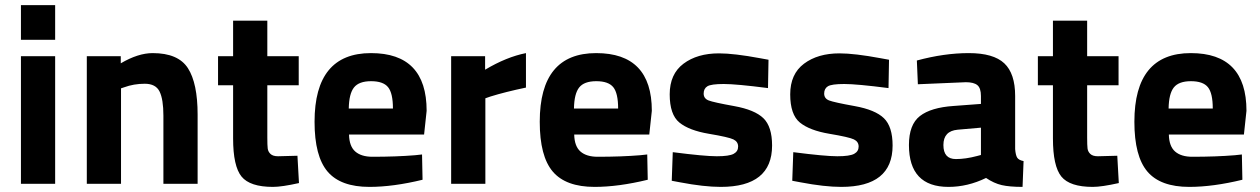

<svg xmlns="http://www.w3.org/2000/svg" viewBox="-20 -720 4936 752"><path d="M62 0V-500H196V0ZM62 -564V-700H196V-564Z M454 0H320V-500H453V-472Q521 -512 578 -512Q678 -512 716 -453Q754 -394 754 -271V0H620V-267Q620 -331 605 -361.5Q590 -392 547 -392Q504 -392 466 -378L454 -374Z M1150 -386H1027V-181Q1027 -151 1028.5 -138.5Q1030 -126 1039.5 -117Q1049 -108 1069 -108L1145 -110L1151 -3Q1084 12 1049 12Q959 12 926 -28.5Q893 -69 893 -178V-386H834V-500H893V-639H1027V-500H1150Z M1439 -106Q1532 -106 1605 -112L1633 -115L1635 -16Q1520 12 1427 12Q1314 12 1263 -48Q1212 -108 1212 -243Q1212 -512 1433 -512Q1651 -512 1651 -286L1641 -193H1347Q1348 -147 1371.5 -126.5Q1395 -106 1439 -106ZM1519 -295Q1519 -355 1500 -378.5Q1481 -402 1433.5 -402Q1386 -402 1366.5 -377.5Q1347 -353 1346 -295Z M1747 0V-500H1880V-447Q1964 -497 2040 -512V-377Q1959 -360 1901 -342L1881 -335V0Z M2321 -106Q2414 -106 2487 -112L2515 -115L2517 -16Q2402 12 2309 12Q2196 12 2145 -48Q2094 -108 2094 -243Q2094 -512 2315 -512Q2533 -512 2533 -286L2523 -193H2229Q2230 -147 2253.5 -126.5Q2277 -106 2321 -106ZM2401 -295Q2401 -355 2382 -378.5Q2363 -402 2315.5 -402Q2268 -402 2248.5 -377.5Q2229 -353 2228 -295Z M2988 -375Q2864 -391 2814.5 -391Q2765 -391 2750.5 -382Q2736 -373 2736 -353.5Q2736 -334 2755.5 -326.5Q2775 -319 2855.5 -304.5Q2936 -290 2970 -257Q3004 -224 3004 -150Q3004 12 2803 12Q2737 12 2643 -6L2611 -12L2615 -124Q2739 -108 2787.5 -108Q2836 -108 2853.5 -117.5Q2871 -127 2871 -146Q2871 -165 2852.5 -174Q2834 -183 2756.5 -196Q2679 -209 2641 -240Q2603 -271 2603 -350.5Q2603 -430 2657 -470.5Q2711 -511 2796 -511Q2855 -511 2957 -492L2990 -486Z M3460 -375Q3336 -391 3286.5 -391Q3237 -391 3222.5 -382Q3208 -373 3208 -353.5Q3208 -334 3227.5 -326.5Q3247 -319 3327.5 -304.5Q3408 -290 3442 -257Q3476 -224 3476 -150Q3476 12 3275 12Q3209 12 3115 -6L3083 -12L3087 -124Q3211 -108 3259.5 -108Q3308 -108 3325.5 -117.5Q3343 -127 3343 -146Q3343 -165 3324.5 -174Q3306 -183 3228.5 -196Q3151 -209 3113 -240Q3075 -271 3075 -350.5Q3075 -430 3129 -470.5Q3183 -511 3268 -511Q3327 -511 3429 -492L3462 -486Z M3956 -344V-136Q3958 -112 3964 -102.5Q3970 -93 3989 -89L3985 12Q3934 12 3903.5 5Q3873 -2 3842 -23Q3770 12 3695 12Q3540 12 3540 -152Q3540 -232 3583 -265.5Q3626 -299 3715 -305L3822 -313V-344Q3822 -375 3808 -386.5Q3794 -398 3763 -398L3575 -390L3571 -483Q3678 -512 3774.5 -512Q3871 -512 3913.5 -472Q3956 -432 3956 -344ZM3731 -212Q3675 -207 3675 -152Q3675 -97 3724 -97Q3762 -97 3807 -109L3822 -113V-220Z M4361 -386H4238V-181Q4238 -151 4239.5 -138.5Q4241 -126 4250.5 -117Q4260 -108 4280 -108L4356 -110L4362 -3Q4295 12 4260 12Q4170 12 4137 -28.5Q4104 -69 4104 -178V-386H4045V-500H4104V-639H4238V-500H4361Z M4650 -106Q4743 -106 4816 -112L4844 -115L4846 -16Q4731 12 4638 12Q4525 12 4474 -48Q4423 -108 4423 -243Q4423 -512 4644 -512Q4862 -512 4862 -286L4852 -193H4558Q4559 -147 4582.5 -126.5Q4606 -106 4650 -106ZM4730 -295Q4730 -355 4711 -378.5Q4692 -402 4644.5 -402Q4597 -402 4577.5 -377.5Q4558 -353 4557 -295Z"/></svg>

Font: Titillium-CLs Web
Style: CLs-Bold
Weight: 700
Version: Version 1.002;PS 57.000;hotconv 1.0.70;makeotf.lib2.5.55311